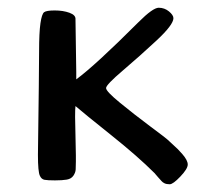

<svg xmlns="http://www.w3.org/2000/svg" viewBox="-20 -464 527 496"><path d="M175 -414 177 -278Q177 -264 177 -259Q226 -295 338 -407Q375 -444 390 -444Q405 -444 416.5 -434.5Q428 -425 428 -417Q428 -400 384.5 -359.5Q341 -319 297.5 -282Q254 -245 254 -236.5Q254 -228 290 -198.5Q326 -169 367.5 -138Q409 -107 412 -104Q415 -101 424.5 -92.5Q434 -84 439 -79Q444 -74 451 -66Q465 -50 465 -39Q465 -28 446 -8Q427 12 418.5 12Q410 12 405 9.5Q400 7 397.5 4Q395 1 388.5 -6Q382 -13 379 -17Q336 -60 266.5 -115.5Q197 -171 175 -190Q174 -183 174 -162L176 -63Q176 -59 176 -46.5Q176 -34 175.5 -26Q175 -18 169.5 -10Q164 -2 152.5 0Q141 2 122 2Q103 2 95 0.5Q87 -1 83 -10Q78 -20 78 -64Q81 -283 81 -331.5Q81 -380 84.5 -404Q88 -428 94 -432.5Q100 -437 121.5 -437Q143 -437 159.5 -431Q176 -425 175 -414Z"/></svg>

Font: Cagliostro
Style: Regular
Weight: 400
Designer: Matthew Desmond
Foundry: Matthew Desmond
Version: Version